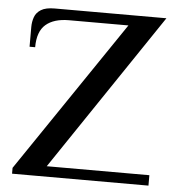

<svg xmlns="http://www.w3.org/2000/svg" viewBox="-49 -706 692 753"><g transform="rotate(5 296.5 -330.0)"><path d="M26 0V-23L430 -619H196Q137 -619 105 -591.5Q73 -564 73 -502H51V-580Q51 -600 57.5 -618.5Q64 -637 82.5 -648.5Q101 -660 136 -660H576L159 -41H563V0Z"/></g></svg>

Font: El Messiri Medium
Style: Regular
Weight: 500
Designer: Mohamed Gaber
Foundry: Kief Type Foundry
Version: Version 2.020; ttfautohint (v1.8.3)